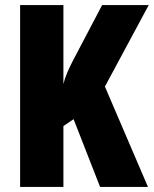

<svg xmlns="http://www.w3.org/2000/svg" viewBox="-20 -734 604 754"><path d="M561 0H373L269 -266L229 -239V0H59V-714H229V-404Q234 -425 243.5 -447.5Q253 -470 266 -495L381 -714H564L392 -394Z"/></svg>

Font: Noto Sans Malayalam ExtraCondensed Black
Style: Regular
Weight: 900
Width: 2
Designer: Jelle Bosma - Monotype Design Team
Foundry: Monotype Imaging Inc.
Version: Version 2.104; ttfautohint (v1.8.4.7-5d5b)